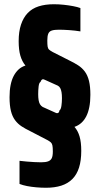

<svg xmlns="http://www.w3.org/2000/svg" viewBox="-20 -716 471 905"><path d="M197 169Q175 169 151.5 167Q128 165 107.5 161Q87 157 72 151V42Q88 44 106 45.5Q124 47 141.5 48Q159 49 174 49Q195 49 207 44.5Q219 40 224 29.5Q229 19 229 -2Q229 -21 227 -30.5Q225 -40 219.5 -45Q214 -50 203 -56L124 -97Q101 -108 82.5 -120Q64 -132 51 -149.5Q38 -167 31.5 -193Q25 -219 25 -258Q25 -290 30 -315Q35 -340 44.5 -358Q54 -376 67.5 -388.5Q81 -401 100 -407Q84 -426 76 -453.5Q68 -481 68 -522Q68 -567 79 -600Q90 -633 110.5 -654.5Q131 -676 162 -686Q193 -696 234 -696Q257 -696 280.5 -693.5Q304 -691 325 -687Q346 -683 359 -678V-568Q335 -572 307 -574Q279 -576 257 -576Q236 -576 224 -572Q212 -568 207.5 -557Q203 -546 203 -525Q203 -506 204.5 -496.5Q206 -487 211.5 -482Q217 -477 228 -471L305 -432Q330 -420 348.5 -408Q367 -396 380 -378.5Q393 -361 399.5 -334.5Q406 -308 406 -269Q406 -237 401 -211.5Q396 -186 386.5 -167.5Q377 -149 363 -136.5Q349 -124 331 -118Q347 -100 355 -73Q363 -46 363 -5Q363 41 352.5 74Q342 107 321 128Q300 149 269 159Q238 169 197 169ZM160 -272Q160 -256 162 -244Q164 -232 168.5 -224.5Q173 -217 181 -212L241 -185Q248 -181 253.5 -183.5Q259 -186 260 -195Q267 -200 269.5 -217Q272 -234 272 -253Q272 -270 270 -281.5Q268 -293 264 -300.5Q260 -308 253 -312L191 -340Q184 -344 179 -341.5Q174 -339 171 -330Q164 -326 162 -308.5Q160 -291 160 -272Z"/></svg>

Font: Saira ExtraCondensed ExtraBold
Style: Regular
Weight: 800
Width: 2
Designer: Hector Gatti with collaboration of the Omnibus-Type team
Foundry: Omnibus-Type
Version: Version 1.101